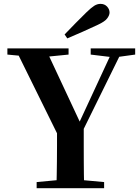

<svg xmlns="http://www.w3.org/2000/svg" viewBox="-20 -997 741 1017"><path d="M322.2 -814.5Q351.7 -844.9 381.3 -875.4Q410.8 -905.8 438.3 -932.2Q463.5 -956.6 479.5 -966.6Q495.5 -976.5 512.3 -976.5Q533.8 -976.5 547.1 -962.3Q560.3 -948.1 560.3 -930.5Q560.3 -916.4 547.7 -899.5Q535.1 -882.7 498.8 -865.9Q458.8 -846.9 418.1 -829Q377.5 -811.1 336.4 -793.6ZM174.1 0V-32.6L331.7 -47.3H371L531.5 -32.6V0ZM279 0Q280 -38.7 280.5 -71.6Q281 -104.4 281.5 -140.8Q282 -177.2 282 -224.4Q282 -271.5 282 -338.6H423.6Q423.6 -272.2 423.6 -225.1Q423.6 -177.9 423.8 -141.7Q423.9 -105.4 424.4 -72.1Q424.9 -38.7 425.9 0ZM301.1 -252.4 60.3 -740.5H220.9L416.7 -321.9H388.1L395.3 -338.3L581.8 -740.5H633.3L393 -252.4ZM19.1 -707.9V-740.5H343.2V-707.9L205.3 -694.2H165.6ZM460.4 -707.9V-740.5H696V-707.9L596.5 -694.2H573.4Z"/></svg>

Font: Early Summer Mincho VF
Style: Regular
Weight: 250
Designer: GuiWonder
Version: Version 1.002